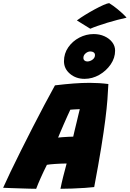

<svg xmlns="http://www.w3.org/2000/svg" viewBox="-81 -1198 828 1226"><path d="M150 7.5Q136 7.5 109 6.8Q82 6 50 5Q18 4 -11.8 3Q-41.5 2 -61 1Q-43 -40 -13.5 -101.2Q16 -162.5 52.2 -235.2Q88.5 -308 127 -383.2Q165.5 -458.5 202.5 -528.2Q239.5 -598 270 -653Q336 -661 389.8 -665Q443.5 -669 491.5 -669Q552 -669 611 -661.5Q609 -617.5 605 -563.2Q601 -509 591.5 -434Q582 -359 565 -254Q548 -149 520.5 -3.5Q500 -1 461 1.8Q422 4.5 379.5 6Q337 7.5 305 7.5Q312 -28 322.2 -69Q332.5 -110 344.5 -154Q305 -153.5 269.2 -151Q233.5 -148.5 218.5 -145.5Q197 -103 178.5 -61.2Q160 -19.5 150 7.5ZM290 -319.5Q297 -320.5 316.5 -322Q336 -323.5 356.5 -324.5Q377 -325.5 386.5 -325.5Q388 -333 394.2 -359Q400.5 -385 408 -416Q415.5 -447 421.2 -471.5Q427 -496 428.5 -501Q422.5 -501 409.8 -500.2Q397 -499.5 384.8 -498.8Q372.5 -498 368 -497.5Q360.5 -482 349 -456.2Q337.5 -430.5 325.2 -402.5Q313 -374.5 303.5 -352Q294 -329.5 290 -319.5ZM459 -694.5Q404 -694.5 365.8 -726.8Q327.5 -759 327.5 -807Q327.5 -856.5 354.8 -895.8Q382 -935 425.5 -957.8Q469 -980.5 517.5 -980.5Q555 -980.5 586 -966.5Q617 -952.5 635.5 -928.5Q654 -904.5 654 -874.5Q654 -828 625.8 -786.8Q597.5 -745.5 553 -720Q508.5 -694.5 459 -694.5ZM476 -805.5Q494 -805.5 509.8 -817.2Q525.5 -829 525.5 -846Q525.5 -857.5 517.2 -863.5Q509 -869.5 496 -869.5Q480 -869.5 465.8 -857.5Q451.5 -845.5 451.5 -828.5Q451.5 -817.5 458.8 -811.5Q466 -805.5 476 -805.5ZM616 -1178Q643.5 -1161 667.5 -1141.2Q691.5 -1121.5 707.5 -1106Q723.5 -1090.5 727 -1085Q703 -1080 670.5 -1071.5Q638 -1063 604 -1052.8Q570 -1042.5 541 -1032.2Q512 -1022 495.5 -1014.5L410 -1067.5Q431 -1083.5 461 -1102Q491 -1120.5 522.2 -1137.5Q553.5 -1154.5 579 -1165.8Q604.5 -1177 616 -1178Z"/></svg>

Font: Grandstander Black
Style: Italic
Weight: 900
Italic angle: -15°
Designer: Tyler Finck
Foundry: Etcetera Type Co
Version: Version 1.200; ttfautohint (v1.8.3)